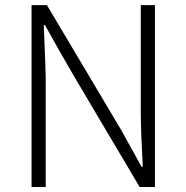

<svg xmlns="http://www.w3.org/2000/svg" viewBox="-20 -749 746 769"><path d="M106.4 0V-728.5H168L465.8 -227.5L546.9 -81.1H551.8Q543.9 -225.6 543.9 -296.9V-728.5H600.6V0H539.1Q497.1 -72.3 418.9 -203.1Q340.8 -334 277.3 -442.4Q213.9 -550.8 160.2 -648.4H155.3Q163.1 -460.9 163.1 -436.5V0Z"/></svg>

Font: Bpmf Zihi Sans Light
Style: Light
Weight: 300
Foundry: But Ko
Version: Version 1.320